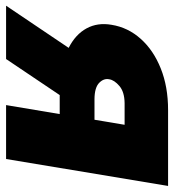

<svg xmlns="http://www.w3.org/2000/svg" viewBox="-18 -596 586 647"><g transform="rotate(90 275.5 -273.0)"><path d="M-28.3 0 113.8 -210.9Q68.4 -233.9 48.1 -271.2Q27.8 -308.6 36.1 -355.5Q44.9 -410.6 83.3 -453.6Q121.6 -496.6 183.1 -521.2Q244.6 -545.9 323.2 -545.9H579.1L488.3 0H306.6L336.9 -180.7H272.9L151.4 0ZM286.1 -297.9H356L373 -399.4H299.8Q262.2 -398.9 242.2 -381.8Q222.2 -364.7 219.7 -347.7Q215.8 -329.6 231.4 -314Q247.1 -298.3 286.1 -297.9Z"/></g></svg>

Font: Inter Tight Black
Style: Italic
Weight: 900
Italic angle: -9.39999°
Designer: Rasmus Andersson
Foundry: rsms
Version: Version 3.004; ttfautohint (v1.8.4.7-5d5b)